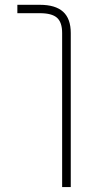

<svg xmlns="http://www.w3.org/2000/svg" viewBox="-20 -544 372 783"><path d="M142.6 -490.2H50.8V-524.4H142.6Q206.1 -524.4 237.3 -496.1Q268.6 -467.8 268.6 -409.2V218.8H233.4V-409.2Q233.4 -453.1 212.4 -471.7Q191.4 -490.2 142.6 -490.2Z"/></svg>

Font: Gen Shin Gothic ExtraLight
Style: Regular
Weight: 100
Designer: [Source Han Sans]
Ryoko NISHIZUKA  (kana & ideographs); Paul D. Hunt (Latin, Greek & Cyrillic); Wenlong ZHANG  (bopomofo
Version: Version 1.002.20150607